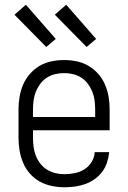

<svg xmlns="http://www.w3.org/2000/svg" viewBox="-20 -781 540 809"><path d="M251 8Q225 8 198 2.5Q171 -3 147.5 -16Q124 -29 106 -49.5Q88 -70 77.5 -95Q67 -120 62.5 -146.5Q58 -173 58 -200V-320Q58 -347 62.5 -373.5Q67 -400 77.5 -424.5Q88 -449 106 -469.5Q124 -490 147 -503.5Q170 -517 196.5 -522.5Q223 -528 250 -528Q277 -528 303.5 -522.5Q330 -517 353 -503.5Q376 -490 394 -469.5Q412 -449 422.5 -424.5Q433 -400 437.5 -373.5Q442 -347 442 -320V-232H119V-200Q119 -181 121.5 -162Q124 -143 131 -125Q138 -107 150 -91.5Q162 -76 178.5 -66Q195 -56 213.5 -51.5Q232 -47 251 -47Q273 -47 295 -51.5Q317 -56 335.5 -67.5Q354 -79 366 -98.5Q378 -118 379 -140H440Q438 -118 431 -96.5Q424 -75 410.5 -57Q397 -39 378.5 -26Q360 -13 339 -5.5Q318 2 296 5Q274 8 251 8ZM119 -288H381V-320Q381 -339 378.5 -358Q376 -377 369 -394.5Q362 -412 350.5 -427.5Q339 -443 323 -453.5Q307 -464 288 -468.5Q269 -473 250 -473Q231 -473 212 -468.5Q193 -464 177 -453.5Q161 -443 149.5 -427.5Q138 -412 131 -394.5Q124 -377 121.5 -358Q119 -339 119 -320ZM345 -583 211 -719 259 -761 385 -617ZM175 -583 41 -719 89 -761 215 -617Z"/></svg>

Font: Iosevka Curly Light
Style: Regular
Weight: 300
Monospace: yes
Designer: Belleve Invis
Foundry: Belleve Invis
Version: Version 22.1.2; ttfautohint (v1.8.4)